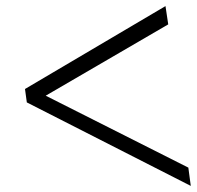

<svg xmlns="http://www.w3.org/2000/svg" viewBox="-20 -618 646 630"><path d="M606 -8 68 -282 62 -326 523 -598 532 -538 130 -304 598 -68Z"/></svg>

Font: Krub Light
Style: Italic
Weight: 300
Italic angle: -8°
Designer: Ekaluck Peanpanawate
Foundry: Cadson Demak Co.,Ltd.
Version: Version 1.000; ttfautohint (v1.6)